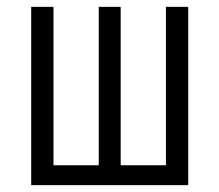

<svg xmlns="http://www.w3.org/2000/svg" viewBox="-20 -540 640 560"><path d="M71 0V-520H136V-58H268V-520H332V-58H464V-520H529V0Z"/></svg>

Font: Iosevka SS04 Light Extended
Style: Regular
Weight: 300
Width: 7
Monospace: yes
Designer: Belleve Invis
Foundry: Belleve Invis
Version: Version 19.0.0; ttfautohint (v1.8.4)